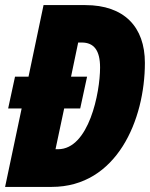

<svg xmlns="http://www.w3.org/2000/svg" viewBox="-25 -734 589 754"><path d="M-5 0H178C434 0 544 -264 544 -487C544 -628 463 -714 310 -714H146L87 -433H34L7 -308H60ZM203 -148H193L227 -308H290L317 -433H254L282 -567H296C344 -567 368 -536 368 -469C368 -370 324 -148 203 -148Z"/></svg>

Font: Noto Sans ExtraCondensed Black
Style: Italic
Weight: 900
Width: 2
Italic angle: -12°
Designer: Monotype Design Team
Foundry: Monotype Imaging Inc.
Version: Version 2.013